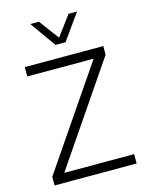

<svg xmlns="http://www.w3.org/2000/svg" viewBox="-130 -970 818 1051"><g transform="rotate(-15 279.0 -444.0)"><path d="M511 0V-53H115L501 -619V-668H56V-615H432L46 -49V0ZM307 -742 411 -888H363L279 -775L195 -888H146L250 -742Z"/></g></svg>

Font: Gantari Light
Style: Regular
Weight: 300
Designer: Anugrah Pasau
Foundry: Lafontype
Version: Version 1.000